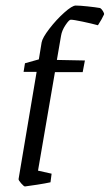

<svg xmlns="http://www.w3.org/2000/svg" viewBox="-20 -663 395 692"><path d="M355 -611Q352 -604 345.5 -592.5Q339 -581 333 -572Q311 -578 278 -585Q245 -592 235 -592Q229 -592 216 -572.5Q203 -553 200 -534L185 -447L286 -445L278 -403H178L117 -48L166 -37L162 -6Q144 -2 115 2.5Q86 7 70 9Q66 9 56 -2.5Q46 -14 47 -18L112 -404H65L70 -435L120 -449L130 -510Q133 -527 158 -559.5Q183 -592 211.5 -617.5Q240 -643 253 -643Q267 -643 295.5 -640Q324 -637 341 -634Q346 -631 351 -623Q356 -615 355 -611Z"/></svg>

Font: Grenze Light
Style: Italic
Weight: 300
Italic angle: -10°
Designer: Renata Polastri
Foundry: Omnibus-Type
Version: Version 1.002; ttfautohint (v1.8)